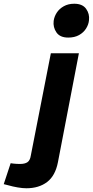

<svg xmlns="http://www.w3.org/2000/svg" viewBox="-157 -798 497 1027"><path d="M-137 187 -100 75 -86 77Q-78 78 -68 78.5Q-58 79 -50 79Q-24 79 -10 69.5Q4 60 8 33L115 -513H265L153 69Q139 142 95 175.5Q51 209 -16 209Q-36 209 -62.5 204.5Q-89 200 -113 193ZM208 -597Q164 -597 145 -624.5Q126 -652 130 -686Q133 -709 146.5 -730Q160 -751 184 -764.5Q208 -778 240 -778Q284 -778 303.5 -751Q323 -724 319 -690Q317 -667 303.5 -645.5Q290 -624 266 -610.5Q242 -597 208 -597Z"/></svg>

Font: REM SemiBold
Style: Italic
Weight: 600
Italic angle: -11°
Designer: Octavio Pardo
Foundry: Ashler Design
Version: Version 1.005;gftools[0.9.28]